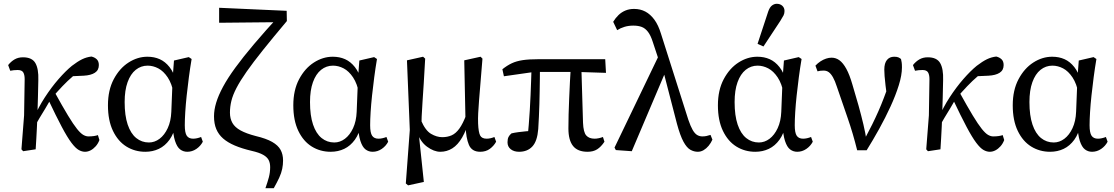

<svg xmlns="http://www.w3.org/2000/svg" viewBox="-20 -787 5872 1012"><path d="M102 10 93 0 107 -179 110 -370Q110 -393 102.5 -405.5Q95 -418 73 -418Q63 -418 53 -417Q43 -416 34 -414L23 -444Q38 -463 57 -474Q76 -485 101 -485Q149 -485 166.5 -454.5Q184 -424 182 -365Q181 -327 180 -275.5Q179 -224 177 -176V-171Q176 -143 174.5 -114.5Q173 -86 171.5 -57.5Q170 -29 168 0ZM157 -108 138 -144H150L158 -164Q182 -221 216.5 -274Q251 -327 288.5 -370Q326 -413 359 -440Q389 -463 412.5 -474.5Q436 -486 462 -489Q479 -485 490 -474.5Q501 -464 501 -444Q501 -417 480 -403.5Q459 -390 421 -388L332 -384L431 -436Q397 -413 366.5 -387Q336 -361 309 -332.5Q282 -304 255 -273L248 -265Q233 -238 218.5 -214.5Q204 -191 189 -166Q174 -141 157 -108ZM428 13Q412 13 395 3.5Q378 -6 356.5 -34.5Q335 -63 305.5 -118.5Q276 -174 233 -265L267 -303Q310 -225 338.5 -178Q367 -131 386 -107.5Q405 -84 419 -76Q433 -68 446 -68Q462 -68 475.5 -70Q489 -72 496 -75L504 -49Q497 -30 484.5 -16Q472 -2 457.5 5.5Q443 13 428 13Z M746 13Q691 13 646.5 -14.5Q602 -42 575.5 -97Q549 -152 549 -232Q549 -312 579.5 -369.5Q610 -427 657.5 -457.5Q705 -488 757 -488Q793 -488 822 -475Q851 -462 873.5 -433.5Q896 -405 910 -357H930L896 -292Q886 -346 864 -379Q842 -412 814.5 -426.5Q787 -441 758 -441Q723 -441 695.5 -419Q668 -397 652.5 -354Q637 -311 637 -249Q637 -178 653 -130.5Q669 -83 698 -59.5Q727 -36 765 -36Q795 -36 821 -55.5Q847 -75 864 -111.5Q881 -148 883 -198L890 -375L897 -468L975 -486L990 -476Q982 -429 975.5 -379.5Q969 -330 964 -283.5Q959 -237 956.5 -196.5Q954 -156 954 -127Q954 -87 964.5 -71.5Q975 -56 998 -56Q1008 -56 1019 -58.5Q1030 -61 1040 -65L1049 -40Q1037 -17 1015 -2Q993 13 967 13Q946 13 929.5 0.5Q913 -12 902.5 -44.5Q892 -77 889 -136L908 -135Q897 -83 873.5 -50.5Q850 -18 817.5 -2.5Q785 13 746 13Z M1379 205Q1390 174 1397 148Q1404 122 1404 94Q1404 72 1396 56.5Q1388 41 1367 29Q1346 17 1306 8Q1255 -4 1217.5 -20Q1180 -36 1156 -57Q1132 -78 1120 -106.5Q1108 -135 1108 -174Q1108 -208 1119.5 -246Q1131 -284 1155.5 -329.5Q1180 -375 1220.5 -430.5Q1261 -486 1319 -554.5Q1377 -623 1455 -708L1433 -653V-670L1135 -667V-746L1491 -730L1492 -676Q1418 -588 1366 -523Q1314 -458 1280 -409.5Q1246 -361 1226.5 -323.5Q1207 -286 1199.5 -255Q1192 -224 1192 -193Q1192 -162 1205 -139Q1218 -116 1248 -99.5Q1278 -83 1328 -70Q1383 -57 1414.5 -39Q1446 -21 1459 3Q1472 27 1472 59Q1472 81 1467.5 103Q1463 125 1452 149Q1441 173 1423 205Z M1723 13Q1668 13 1623.5 -14.5Q1579 -42 1552.5 -97Q1526 -152 1526 -232Q1526 -312 1556.5 -369.5Q1587 -427 1634.5 -457.5Q1682 -488 1734 -488Q1770 -488 1799 -475Q1828 -462 1850.5 -433.5Q1873 -405 1887 -357H1907L1873 -292Q1863 -346 1841 -379Q1819 -412 1791.5 -426.5Q1764 -441 1735 -441Q1700 -441 1672.5 -419Q1645 -397 1629.5 -354Q1614 -311 1614 -249Q1614 -178 1630 -130.5Q1646 -83 1675 -59.5Q1704 -36 1742 -36Q1772 -36 1798 -55.5Q1824 -75 1841 -111.5Q1858 -148 1860 -198L1867 -375L1874 -468L1952 -486L1967 -476Q1959 -429 1952.5 -379.5Q1946 -330 1941 -283.5Q1936 -237 1933.5 -196.5Q1931 -156 1931 -127Q1931 -87 1941.5 -71.5Q1952 -56 1975 -56Q1985 -56 1996 -58.5Q2007 -61 2017 -65L2026 -40Q2014 -17 1992 -2Q1970 13 1944 13Q1923 13 1906.5 0.5Q1890 -12 1879.5 -44.5Q1869 -77 1866 -136L1885 -135Q1874 -83 1850.5 -50.5Q1827 -18 1794.5 -2.5Q1762 13 1723 13Z M2119 180 2140 -102 2125 -469 2210 -488 2221 -478Q2217 -404 2213.5 -348Q2210 -292 2207 -249.5Q2204 -207 2202.5 -172Q2201 -137 2201 -104L2187 -84L2214 172L2131 190ZM2511 13Q2467 13 2451.5 -23.5Q2436 -60 2434 -124V-127L2427 -469L2513 -488L2523 -478Q2517 -403 2512.5 -349.5Q2508 -296 2505 -258Q2502 -220 2500.5 -191Q2499 -162 2500 -136Q2502 -89 2511 -72.5Q2520 -56 2545 -56Q2555 -56 2566 -58.5Q2577 -61 2586 -65L2595 -40Q2583 -18 2562 -2.5Q2541 13 2511 13ZM2301 13Q2267 13 2230.5 -14Q2194 -41 2177 -94H2175L2199 -153Q2222 -99 2252 -81.5Q2282 -64 2311 -64Q2338 -64 2360 -73.5Q2382 -83 2401 -109Q2420 -135 2438 -183L2458 -164H2456Q2439 -102 2416 -62.5Q2393 -23 2364 -5Q2335 13 2301 13Z M2716 13Q2689 13 2672 -0.5Q2655 -14 2655 -37Q2655 -55 2660.5 -65.5Q2666 -76 2676 -84Q2693 -88 2712.5 -90.5Q2732 -93 2752.5 -95Q2773 -97 2794 -97L2759 -52Q2764 -91 2767 -129.5Q2770 -168 2772.5 -207Q2775 -246 2776.5 -285Q2778 -324 2779.5 -363Q2781 -402 2782 -441H2826Q2826 -407 2825.5 -373.5Q2825 -340 2824.5 -306Q2824 -272 2823 -238.5Q2822 -205 2820.5 -172Q2819 -139 2817 -107Q2812 -43 2786 -15Q2760 13 2716 13ZM2636 -385 2628 -422Q2653 -442 2677.5 -453.5Q2702 -465 2735 -470Q2768 -475 2820 -475H3170L3174 -403L3018 -408H2797ZM3077 13Q3025 13 3000.5 -17.5Q2976 -48 2976 -110Q2976 -144 2977 -184Q2978 -224 2980 -267.5Q2982 -311 2984 -355Q2986 -399 2989 -441H3044L3053 -140Q3055 -90 3070 -73Q3085 -56 3114 -56Q3124 -56 3136 -58.5Q3148 -61 3158 -65L3166 -40Q3148 -13 3127.5 0Q3107 13 3077 13Z M3226 4 3219 -9 3459 -508 3493 -421 3310 10ZM3658 13Q3638 13 3619 2.5Q3600 -8 3582.5 -40Q3565 -72 3548 -135L3475 -417H3470L3421 -565Q3410 -600 3395.5 -619Q3381 -638 3362.5 -645Q3344 -652 3318 -652Q3293 -652 3271.5 -645.5Q3250 -639 3233 -628L3212 -672Q3224 -692 3240 -707.5Q3256 -723 3276.5 -731.5Q3297 -740 3322 -740Q3355 -740 3381.5 -726Q3408 -712 3429 -683.5Q3450 -655 3464 -609L3608 -156Q3620 -121 3631 -102Q3642 -83 3654.5 -75.5Q3667 -68 3682 -68Q3693 -68 3703 -70Q3713 -72 3725 -76L3735 -51Q3727 -33 3715 -18.5Q3703 -4 3688.5 4.5Q3674 13 3658 13Z M3961 13Q3906 13 3861.5 -14.5Q3817 -42 3790.5 -97Q3764 -152 3764 -232Q3764 -312 3794.5 -369.5Q3825 -427 3872.5 -457.5Q3920 -488 3972 -488Q4008 -488 4037 -475Q4066 -462 4088.5 -433.5Q4111 -405 4125 -357H4145L4111 -292Q4101 -346 4079 -379Q4057 -412 4029.5 -426.5Q4002 -441 3973 -441Q3938 -441 3910.5 -419Q3883 -397 3867.5 -354Q3852 -311 3852 -249Q3852 -178 3868 -130.5Q3884 -83 3913 -59.5Q3942 -36 3980 -36Q4010 -36 4036 -55.5Q4062 -75 4079 -111.5Q4096 -148 4098 -198L4105 -375L4112 -468L4190 -486L4205 -476Q4197 -429 4190.5 -379.5Q4184 -330 4179 -283.5Q4174 -237 4171.5 -196.5Q4169 -156 4169 -127Q4169 -87 4179.5 -71.5Q4190 -56 4213 -56Q4223 -56 4234 -58.5Q4245 -61 4255 -65L4264 -40Q4252 -17 4230 -2Q4208 13 4182 13Q4161 13 4144.5 0.5Q4128 -12 4117.5 -44.5Q4107 -77 4104 -136L4123 -135Q4112 -83 4088.5 -50.5Q4065 -18 4032.5 -2.5Q4000 13 3961 13ZM3973 -556 4029 -726Q4037 -749 4049 -758Q4061 -767 4074 -767Q4092 -767 4103.5 -756.5Q4115 -746 4115 -729Q4115 -716 4110 -706Q4105 -696 4093 -677L4004 -542Z M4498 5Q4476 -84 4448 -164.5Q4420 -245 4391 -330Q4381 -361 4370.5 -379.5Q4360 -398 4348.5 -406.5Q4337 -415 4321 -415Q4311 -415 4303.5 -414Q4296 -413 4289 -411L4278 -441Q4290 -454 4304.5 -463.5Q4319 -473 4334 -478Q4349 -483 4363 -483Q4386 -483 4405 -469Q4424 -455 4441 -424Q4458 -393 4473 -341Q4491 -282 4505.5 -229.5Q4520 -177 4531 -130.5Q4542 -84 4548 -42H4532L4538 -55Q4560 -96 4577.5 -131.5Q4595 -167 4610 -201Q4625 -235 4638.5 -270.5Q4652 -306 4667 -347L4657 -262Q4651 -307 4647.5 -336.5Q4644 -366 4642.5 -386Q4641 -406 4641 -420Q4641 -454 4655 -471Q4669 -488 4693 -488Q4708 -488 4715.5 -484.5Q4723 -481 4729 -476Q4731 -468 4732.5 -458.5Q4734 -449 4734 -432Q4734 -391 4717.5 -338Q4701 -285 4674 -226Q4647 -167 4614 -107.5Q4581 -48 4548 5Z M4871 10 4862 0 4876 -179 4879 -370Q4879 -393 4871.5 -405.5Q4864 -418 4842 -418Q4832 -418 4822 -417Q4812 -416 4803 -414L4792 -444Q4807 -463 4826 -474Q4845 -485 4870 -485Q4918 -485 4935.5 -454.5Q4953 -424 4951 -365Q4950 -327 4949 -275.5Q4948 -224 4946 -176V-171Q4945 -143 4943.5 -114.5Q4942 -86 4940.5 -57.5Q4939 -29 4937 0ZM4926 -108 4907 -144H4919L4927 -164Q4951 -221 4985.5 -274Q5020 -327 5057.5 -370Q5095 -413 5128 -440Q5158 -463 5181.5 -474.5Q5205 -486 5231 -489Q5248 -485 5259 -474.5Q5270 -464 5270 -444Q5270 -417 5249 -403.5Q5228 -390 5190 -388L5101 -384L5200 -436Q5166 -413 5135.5 -387Q5105 -361 5078 -332.5Q5051 -304 5024 -273L5017 -265Q5002 -238 4987.5 -214.5Q4973 -191 4958 -166Q4943 -141 4926 -108ZM5197 13Q5181 13 5164 3.5Q5147 -6 5125.5 -34.5Q5104 -63 5074.5 -118.5Q5045 -174 5002 -265L5036 -303Q5079 -225 5107.5 -178Q5136 -131 5155 -107.5Q5174 -84 5188 -76Q5202 -68 5215 -68Q5231 -68 5244.5 -70Q5258 -72 5265 -75L5273 -49Q5266 -30 5253.5 -16Q5241 -2 5226.5 5.5Q5212 13 5197 13Z M5515 13Q5460 13 5415.5 -14.5Q5371 -42 5344.5 -97Q5318 -152 5318 -232Q5318 -312 5348.5 -369.5Q5379 -427 5426.5 -457.5Q5474 -488 5526 -488Q5562 -488 5591 -475Q5620 -462 5642.5 -433.5Q5665 -405 5679 -357H5699L5665 -292Q5655 -346 5633 -379Q5611 -412 5583.5 -426.5Q5556 -441 5527 -441Q5492 -441 5464.5 -419Q5437 -397 5421.5 -354Q5406 -311 5406 -249Q5406 -178 5422 -130.5Q5438 -83 5467 -59.5Q5496 -36 5534 -36Q5564 -36 5590 -55.5Q5616 -75 5633 -111.5Q5650 -148 5652 -198L5659 -375L5666 -468L5744 -486L5759 -476Q5751 -429 5744.5 -379.5Q5738 -330 5733 -283.5Q5728 -237 5725.5 -196.5Q5723 -156 5723 -127Q5723 -87 5733.5 -71.5Q5744 -56 5767 -56Q5777 -56 5788 -58.5Q5799 -61 5809 -65L5818 -40Q5806 -17 5784 -2Q5762 13 5736 13Q5715 13 5698.5 0.5Q5682 -12 5671.5 -44.5Q5661 -77 5658 -136L5677 -135Q5666 -83 5642.5 -50.5Q5619 -18 5586.5 -2.5Q5554 13 5515 13Z"/></svg>

Font: Source Serif 4 Variable
Style: Regular
Weight: 400
Designer: Frank Grießhammer
Foundry: Adobe
Version: Version 4.005;hotconv 1.1.0;makeotfexe 2.6.0